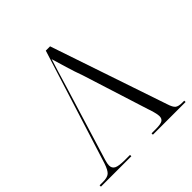

<svg xmlns="http://www.w3.org/2000/svg" viewBox="-189 -864 1014 1014"><g transform="rotate(-45 318.0 -357.0)"><path d="M346 -483Q329 -529 315 -576.5Q301 -624 290 -660Q279 -626 266 -582.5Q253 -539 240 -496L124 -118Q120 -105 113.5 -83.5Q107 -62 107 -49Q107 -28 124 -19Q141 -10 187 -10H225V0H-2V-10H23Q56 -10 70.5 -22.5Q85 -35 98 -74L300 -714H332L553 -61Q563 -29 575 -19.5Q587 -10 614 -10H630V0H386V-10H416Q454 -10 467 -18Q480 -26 480 -45Q480 -57 474 -79Q468 -101 463 -114Z"/></g></svg>

Font: Noto Serif Display Light
Style: Regular
Weight: 300
Designer: Monotype Design Team
Foundry: Monotype Imaging Inc.
Version: Version 2.009